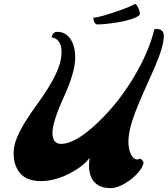

<svg xmlns="http://www.w3.org/2000/svg" viewBox="-20 -924 865 990"><path d="M50.3 0ZM702.6 -106.4Q719.7 -95.2 719.7 -85.4Q719.7 -75.7 712.2 -62Q704.6 -48.3 691.9 -33.7Q679.2 -19 662.4 -4.9Q645.5 9.3 626.5 20.5Q585 45.9 550.5 45.9Q516.1 45.9 493.2 34.7Q439 7.8 439 -70.8Q439 -89.4 442.4 -110.4Q412.6 -69.3 345.7 -33.2Q267.1 9.8 188.5 9.8Q90.8 9.8 60.5 -70.8Q50.3 -97.2 50.3 -135.5Q50.3 -173.8 68.6 -216.6Q86.9 -259.3 114.3 -302.5Q141.6 -345.7 173.8 -389.6Q206.1 -433.6 233.4 -478.5Q297.4 -583 297.4 -653.6Q297.4 -724.1 245.6 -731.4Q252.4 -759.8 275.1 -759.8Q297.9 -759.8 314.7 -750Q331.5 -740.2 343.3 -722.7Q367.7 -686 367.7 -626.5Q367.7 -552.2 309.1 -423.8Q250.5 -295.4 250.5 -238.8Q250.5 -182.1 294.9 -182.1Q370.1 -182.1 487.3 -294.9Q605 -407.7 690.4 -561.5Q751.5 -671.9 775.9 -773.4Q782.2 -774.4 788.1 -774.4Q824.7 -774.4 824.7 -737.8Q824.7 -686.5 777.3 -576.2Q756.8 -528.8 733.4 -477.5Q710 -426.3 689.5 -376Q642.1 -260.7 642.1 -194.3Q642.1 -146 660.6 -119.4Q679.2 -92.8 702.6 -106.4ZM483.9 -797.9Q463.9 -797.9 460.9 -832.5Q497.1 -834.5 610.4 -875Q654.8 -891.1 676.8 -904.3Q690.4 -897 698.7 -867.2Q701.2 -859.4 701.2 -852.5Q701.2 -845.7 688.7 -838.6Q676.3 -831.5 656.7 -825.2Q637.2 -818.8 612.8 -813.7Q588.4 -808.6 564 -805.2Q512.2 -797.9 483.9 -797.9Z"/></svg>

Font: Molle
Style: Regular
Weight: 400
Italic angle: -22°
Designer: Elena Albertoni
Foundry: Elena Albertoni
Version: Version 1.001; ttfautohint (v0.92) -l 12 -r 12 -G 200 -x 10 